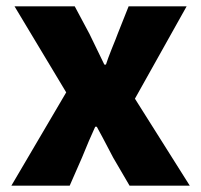

<svg xmlns="http://www.w3.org/2000/svg" viewBox="-20 -589 638 609"><path d="M190 -296 26 -569H217L264 -481L311 -384H316Q322 -403 334 -433Q350 -472 353 -481L388 -569H572L408 -276L582 0H391L339 -89Q300 -164 287 -187H282Q263 -146 240 -89L201 0H16Z"/></svg>

Font: KaiGen Gothic KR Heavy
Style: Heavy
Weight: 900
Designer: Ryoko NISHIZUKA  (kana & ideographs); Paul D. Hunt (Latin, Greek & Cyrillic); Wenlong ZHANG  (bopomofo); Sandoll Communi
Foundry: Adobe Systems Incorporated
Version: Version 1.002 March 28, 2018